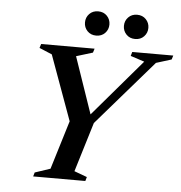

<svg xmlns="http://www.w3.org/2000/svg" viewBox="-58 -915 913 970"><g transform="rotate(5 399.0 -430.0)"><path d="M654.5 -626.5 584 -649.5 590 -670H798L791.5 -649.5L714 -625.5L428 -295.5L351.5 -44.5L416.5 -20.5L410.5 0H146L152 -20.5L230 -46.5L305.5 -293.5L186 -622.5L121.5 -649.5L128 -670H399L392.5 -649.5L309 -624L407.5 -337.5ZM401 -736.5Q373.5 -736.5 356.2 -754.5Q339 -772.5 339 -798Q339 -823.5 356.2 -841.5Q373.5 -859.5 401 -859.5Q428.5 -859.5 445.8 -841.5Q463 -823.5 463 -798Q463 -772.5 445.8 -754.5Q428.5 -736.5 401 -736.5ZM598.5 -736.5Q571 -736.5 553.8 -754.5Q536.5 -772.5 536.5 -798Q536.5 -823.5 553.8 -841.5Q571 -859.5 598.5 -859.5Q626 -859.5 643.2 -841.5Q660.5 -823.5 660.5 -798Q660.5 -772.5 643.2 -754.5Q626 -736.5 598.5 -736.5Z"/></g></svg>

Font: Newsreader Text SemiBold
Style: Italic
Weight: 600
Italic angle: -17°
Designer: Hugues Gentile
Foundry: Production Type
Version: Version 1.001